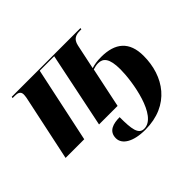

<svg xmlns="http://www.w3.org/2000/svg" viewBox="-166 -780 1266 1266"><g transform="rotate(-45 466.5 -147.5)"><path d="M539 241C768 241 876 76 876 -112C876 -245 803 -305 672 -305C633 -305 606 -300 581 -292L618 -467C629 -517 659 -526 697 -526H709L711 -536H70L68 -526H91C114 -526 137 -520 137 -491C137 -484 136 -475 134 -462L36 0H210L322 -527H457L348 0H521L580 -281C597 -286 611 -290 629 -290C675 -290 705 -261 705 -157C705 -43 660 231 539 231C486 231 478 173 478 62C419 62 362 77 362 143C362 200 427 241 539 241Z"/></g></svg>

Font: Noto Serif Display ExtraBold
Style: Italic
Weight: 800
Italic angle: -12°
Designer: Monotype Design Team
Foundry: Monotype Imaging Inc.
Version: Version 2.009